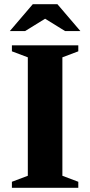

<svg xmlns="http://www.w3.org/2000/svg" viewBox="-20 -891 428 911"><path d="M351.5 -28.5V0H36.5V-28.5L112 -57V-619L36.5 -647.5V-676H351.5V-647.5L276 -619V-57ZM180.5 -810.5H207.5L99 -743.5H26.5L135.5 -871H252.5L361.5 -743.5H289Z"/></svg>

Font: Newsreader 16pt 16pt
Style: Bold
Weight: 700
Version: Version 1.003